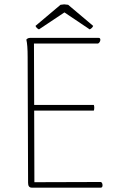

<svg xmlns="http://www.w3.org/2000/svg" viewBox="-20 -862 563 882"><path d="M451 -11Q451 0 443 0H126Q109 0 109 -22L107 -600Q107 -656 101 -680Q107 -688 119 -688H433Q441 -688 441 -679Q441 -674 437.5 -668.5Q434 -663 430 -662H136L137 -380H411Q413 -376 413 -367Q413 -359 411 -354H137L138 -25L443 -26Q447 -25 449 -20.5Q451 -16 451 -11ZM408 -743Q403 -732 392 -727L276 -805L159 -727Q148 -732 143 -743L258 -840Q270 -842 275 -842Q281 -842 293 -840Z"/></svg>

Font: Arima Madurai Thin
Style: Regular
Weight: 250
Designer: Joana Correia and Natanael Gama
Foundry: NDISCOVER
Version: Version 1.019; ttfautohint (v1.5) -l 7 -r 28 -G 50 -x 13 -D 